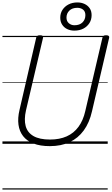

<svg xmlns="http://www.w3.org/2000/svg" viewBox="-20 -1179 915 1574"><path d="M389 19Q309 19 254.5 -2.5Q200 -24 169.5 -63Q139 -102 131.5 -156.5Q124 -211 140 -278L277 -871Q279 -881 286 -885.5Q293 -890 308 -890Q323 -890 329 -885.5Q335 -881 333 -870L193 -274Q176 -199 190.5 -145.5Q205 -92 254.5 -63.5Q304 -35 390 -35Q468 -35 526.5 -61Q585 -87 623.5 -139.5Q662 -192 679 -268L820 -871Q822 -881 828.5 -885.5Q835 -890 850 -890Q879 -890 875 -870L734 -266Q713 -173 666.5 -109.5Q620 -46 550.5 -13.5Q481 19 389 19ZM589 -928Q557 -928 531 -940.5Q505 -953 489.5 -977Q474 -1001 474 -1034Q474 -1070 492 -1098Q510 -1126 541.5 -1142.5Q573 -1159 615 -1159Q647 -1159 673.5 -1146.5Q700 -1134 715.5 -1111Q731 -1088 731 -1055Q731 -1018 713 -989.5Q695 -961 663.5 -944.5Q632 -928 589 -928ZM590 -972Q633 -972 656.5 -995.5Q680 -1019 680 -1055Q680 -1085 661 -1100Q642 -1115 614 -1115Q572 -1115 548.5 -1092Q525 -1069 525 -1035Q525 -1005 544.5 -988.5Q564 -972 590 -972ZM0 365H863V375H0ZM0 -20H863V0H0ZM0 -505H863V-500H0ZM0 -885H863V-875H0Z"/></svg>

Font: Playwrite AT Guides
Style: Italic
Weight: 400
Italic angle: -13.0072°
Designer: Veronika Burian, José Scaglione
Foundry: TypeTogether
Version: Version 1.002